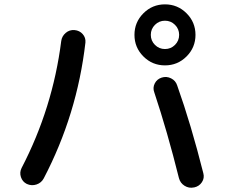

<svg xmlns="http://www.w3.org/2000/svg" viewBox="-20 -840 1040 881"><path d="M783 -726Q764 -745 737 -745Q710 -745 691 -726Q672 -707 672 -680Q672 -653 691 -634Q710 -615 737 -615Q764 -615 783 -634Q802 -653 802 -680Q802 -707 783 -726ZM836 -581Q795 -540 737 -540Q679 -540 638 -581Q597 -622 597 -680Q597 -738 638 -779Q679 -820 737 -820Q795 -820 836 -779Q877 -738 877 -680Q877 -622 836 -581ZM793 -448Q857 -268 913 -45Q919 -23 906.5 -4Q894 15 871 20H870Q847 25 827 12.5Q807 0 801 -23Q748 -236 688 -416Q680 -437 690 -457Q700 -477 722 -484Q744 -491 765 -480.5Q786 -470 793 -448ZM103 4Q83 -6 76 -27.5Q69 -49 79 -69Q222 -344 261 -652Q264 -674 281.5 -689Q299 -704 322 -702Q345 -700 359.5 -683.5Q374 -667 372 -645Q334 -315 181 -22Q170 -1 147.5 6.5Q125 14 103 4Z"/></svg>

Font: Rounded Mplus 1c Medium
Style: Regular
Weight: 500
Version: Version 1.059.20150529